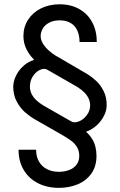

<svg xmlns="http://www.w3.org/2000/svg" viewBox="-20 -737 562 900"><path d="M259.7 -641.6Q231 -641.6 210.8 -630.9Q190.6 -620.2 180.6 -603.2Q170.6 -586.3 170.6 -568.4Q170.6 -549.7 181.3 -532.5Q192 -515.2 207.9 -500.9Q223.8 -486.5 242.4 -475.1Q243.8 -474.4 245.2 -473.8L379.1 -395.7Q381.2 -394.3 383.8 -393Q386.4 -391.6 388.8 -390.2Q411.9 -375.7 432.1 -356.7Q452.3 -337.7 466.3 -309Q480.3 -280.4 480 -243.8Q480 -219.6 467.9 -195.1Q455.8 -170.6 435.1 -151.2Q414.4 -131.9 390.2 -122.2L384 -120.2V-118.8Q400.2 -104.3 411.1 -87Q422 -69.8 427.1 -49.4Q432.3 -29 432.3 -6.2Q432.3 42.8 408.1 76.7Q384 110.5 343.9 127.1Q303.9 143.6 256.2 143.6Q201.3 143.6 158.3 121.9Q115.3 100.1 91.2 59.7Q67 19.3 67 -35.2H149.2Q149.2 -2.4 163 20.9Q176.8 44.2 200.8 56.3Q224.8 68.4 256.2 68.4Q282.1 68.4 304 60.1Q326 51.8 338.7 34.9Q351.5 18 351.5 -6.2Q351.5 -29.7 341.2 -47Q330.8 -64.2 316.5 -75.1Q302.1 -86 279.7 -99.4L277.6 -100.8L143.6 -177.5Q119.5 -191.3 97.4 -210.6Q75.3 -230 58.7 -260.5Q42.1 -291.1 42.1 -330.8Q42.5 -354.3 53.3 -378.5Q64.2 -402.6 83.6 -422.1Q102.9 -441.6 127.1 -451.7Q133.6 -454.4 138.8 -455.8V-457.9Q115.7 -481.7 102.7 -509Q89.8 -536.3 89.8 -568.4Q89.8 -610.8 111.9 -644.9Q134 -678.9 172.5 -697.9Q211 -716.9 259.7 -716.9Q312.2 -716.9 351.9 -694.4Q391.6 -672 412.6 -631.9Q433.7 -591.9 433.7 -540.1H352.9Q352.9 -569.8 342.9 -592.9Q332.9 -616 311.8 -628.8Q290.7 -641.6 259.7 -641.6ZM344.6 -328Q341.2 -330.1 337.7 -332.2L203 -409.5Q188.2 -418.5 168.3 -409.9Q148.5 -401.2 134.3 -379.8Q120.2 -358.4 120.2 -331.5Q120.2 -310.8 129.1 -294.5Q138.1 -278.3 152.1 -265.5Q166.1 -252.8 185.8 -241L314.2 -167.8Q328.4 -159.5 349.6 -167.8Q370.9 -176.1 386.6 -196.7Q402.3 -217.2 402.6 -243.1Q402.6 -260.4 395 -276.2Q387.4 -292.1 374.1 -304.9Q360.8 -317.7 344.6 -328Z"/></svg>

Font: Pretendard Variable
Style: Regular
Weight: 400
Designer: Base glyphs from Inter by Rasmus Andersson; Hangul glyphs from Noto Sans CJK(Source Han Sans) by Jang Soo-young and Kang
Foundry: Kil Hyung-jin
Version: Version 1.100;FEAKit 1.0